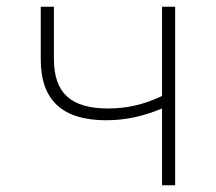

<svg xmlns="http://www.w3.org/2000/svg" viewBox="-20 -550 640 570"><path d="M461 0H500V-530H461V-265C406 -239 356 -228 301 -228C191 -228 140 -273 140 -376V-530H101V-373C101 -252 166 -193 295 -193C351 -193 404 -204 461 -228Z"/></svg>

Font: Noto Sans Mono ExtraLight
Style: Regular
Weight: 200
Designer: Monotype Design Team
Foundry: Monotype Imaging Inc.
Version: Version 2.014